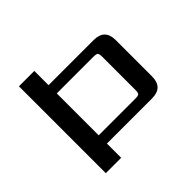

<svg xmlns="http://www.w3.org/2000/svg" viewBox="-150 -797 972 972"><g transform="rotate(-45 336.5 -311.0)"><path d="M499 -192V-430Q499 -450 493.5 -455.5Q488 -461 468 -461H205V-161H468Q488 -161 493.5 -166.5Q499 -172 499 -192ZM205 -520H528Q607 -520 607 -441V-181Q607 -102 528 -102H205V0H95V-622H205Z"/></g></svg>

Font: Sarpanch Medium
Style: Regular
Weight: 500
Designer: Manushi Parikh (Devanagari and Latin), Jyotish Sonowal (Devanagari)
Foundry: Indian Type Foundry
Version: Version 2.004;PS 1.0;hotconv 1.0.78;makeotf.lib2.5.61930; tt